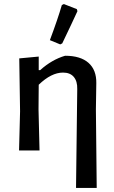

<svg xmlns="http://www.w3.org/2000/svg" viewBox="-20 -742 563 947"><path d="M285 -717 295 -722 359 -697 362 -687Q335 -628 287 -528L277 -523L226 -544Q265 -648 285 -717ZM171 -463V-396H178Q236 -448 301 -467Q377 -467 416.5 -432Q456 -397 455 -332L453 -202L457 185H355L361 -303Q362 -341 344 -362.5Q326 -384 291 -384Q233 -384 171 -324L170 -202L175 0H74L79 -193L75 -454Z"/></svg>

Font: Alegreya Sans Medium
Style: Regular
Weight: 500
Designer: Juan Pablo del Peral
Foundry: Huerta Tipografica
Version: Version 2.007